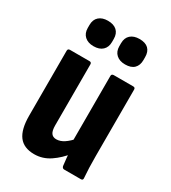

<svg xmlns="http://www.w3.org/2000/svg" viewBox="-174 -790 794 890"><g transform="rotate(30 223.0 -345.5)"><path d="M151 8Q95 8 68.5 -27Q42 -62 42 -135V-483Q42 -494 54 -494H158Q169 -494 169 -483V-157Q169 -128 178 -115.5Q187 -103 205 -103Q226 -103 247 -117Q268 -131 289 -156L303 -83Q273 -44 234.5 -18Q196 8 151 8ZM308 0Q298 0 295 -11Q293 -28 290.5 -51.5Q288 -75 288 -94L276 -130V-483Q276 -494 288 -494H392Q403 -494 403 -483V-127Q403 -94 404 -65Q405 -36 407 -13Q409 0 397 0ZM139 -563Q109 -563 91.5 -579Q74 -595 74 -623V-639Q74 -668 91.5 -683.5Q109 -699 139 -699Q170 -699 187 -683.5Q204 -668 204 -639V-623Q204 -595 187 -579Q170 -563 139 -563ZM308 -563Q278 -563 260.5 -579Q243 -595 243 -623V-639Q243 -668 260.5 -683.5Q278 -699 308 -699Q340 -699 356 -683.5Q372 -668 372 -639V-623Q372 -595 356 -579Q340 -563 308 -563Z"/></g></svg>

Font: Sofia Sans Condensed ExtraBold
Style: Regular
Weight: 800
Designer: Botio Nikoltchev, Ani Petrova
Foundry: lettersoup
Version: Version 4.101